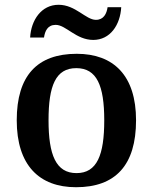

<svg xmlns="http://www.w3.org/2000/svg" viewBox="-20 -773 639 803"><path d="M370 -606C441 -606 483 -669 487 -743H430C426 -716 414 -690 381 -690C339 -690 296 -753 225 -753C153 -753 110 -689 106 -616H164C168 -643 179 -669 213 -669C256 -669 298 -606 370 -606ZM298 10C463 10 549 -82 549 -270C549 -457 455 -548 301 -548C136 -548 50 -457 50 -270C50 -82 144 10 298 10ZM300 -49C214 -49 183 -125 183 -270C183 -415 213 -488 299 -488C385 -488 416 -415 416 -270C416 -125 386 -49 300 -49Z"/></svg>

Font: Noto Serif SemiBold
Style: Regular
Weight: 600
Designer: Monotype Design Team
Foundry: Monotype Imaging Inc.
Version: Version 2.013